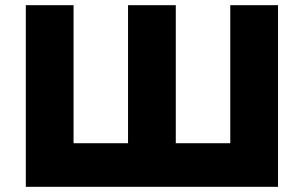

<svg xmlns="http://www.w3.org/2000/svg" viewBox="-20 -720 1171 740"><path d="M79.5 0V-700H263.5V-168H473.5V-700H657.5V-168H867.5V-700H1051.5V0Z"/></svg>

Font: Geologica Roman ExtraBold
Style: Regular
Weight: 800
Designer: Sindre Bremnes, Frode Helland
Foundry: Monokrom Skriftforlag AS
Version: Version 1.010;gftools[0.9.28]